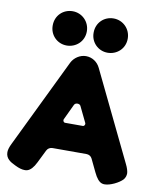

<svg xmlns="http://www.w3.org/2000/svg" viewBox="-99 -1014 894 1086"><g transform="rotate(10 348.0 -470.5)"><path d="M692 -88C691 -101 686 -118 676 -138L430 -647C415 -679 384 -700 348 -700C314 -700 281 -678 266 -648L19 -138C9 -118 4 -101 4 -88C4 -51 32 -35 62 -21C84 -10 102 -5 117 -5C123 -5 128 -5 133 -7C150 -12 167 -30 182 -61L218 -134C224 -147 237 -155 251 -155H446C460 -155 473 -148 479 -135L514 -62C529 -30 545 -11 562 -6C567 -4 572 -4 578 -4C608 -4 658 -28 679 -51C688 -62 692 -74 692 -88ZM229 -740C281 -740 328 -779 328 -838C328 -894 284 -937 230 -937C175 -937 132 -895 132 -839C131 -784 174 -740 229 -740ZM464 -740C516 -740 563 -779 563 -838C563 -894 519 -937 465 -937C410 -937 367 -895 367 -839C366 -784 409 -740 464 -740ZM297 -308C288 -308 282 -318 286 -327L328 -416C332 -424 339 -427 347 -427C355 -427 363 -424 366 -416L409 -327C413 -318 407 -308 398 -308Z"/></g></svg>

Font: Periwinkle
Style: Bold
Weight: 700
Version: Version 2.001